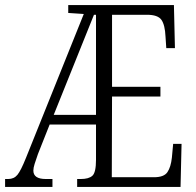

<svg xmlns="http://www.w3.org/2000/svg" viewBox="-21 -734 768 754"><path d="M-1 0V-31H11Q34 -31 47.5 -47.5Q61 -64 81 -114L308 -679L247 -683V-714H662L666 -545H632L629 -590Q627 -636 613 -656Q599 -676 556 -676H419V-393H609V-355H419L418 -38H584Q623 -38 636.5 -58Q650 -78 654 -115L659 -169H692L688 0H282V-31H296Q328 -31 342 -44Q356 -57 356 -106V-245H174L128 -129Q120 -106 115 -90.5Q110 -75 110 -64Q110 -31 159 -31H185V0ZM190 -283H356V-676H348Z"/></svg>

Font: Noto Serif Ethiopic ExtraCondensed Light
Style: Regular
Weight: 300
Width: 2
Designer: Monotype Design Team
Foundry: Monotype Imaging Inc.
Version: Version 2.102; ttfautohint (v1.8.4.7-5d5b)